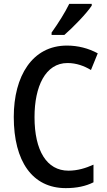

<svg xmlns="http://www.w3.org/2000/svg" viewBox="-20 -960 550 990"><path d="M453 -931V-940H337C315 -895 281 -841 246 -792V-780H312C356 -818 427 -891 453 -931ZM328 -635C374 -635 414 -620 449 -599L484 -685C436 -711 382 -725 325 -725C146 -725 51 -567 51 -357C51 -128 147 10 319 10C376 10 422 0 462 -20V-111C422 -93 380 -80 333 -80C221 -80 158 -183 158 -356C158 -514 214 -635 328 -635Z"/></svg>

Font: Noto Sans Lao Looped Condensed Medium
Style: Regular
Weight: 500
Width: 3
Designer: Mark Frömberg, Ben Mitchell
Foundry: The Fontpad Ltd
Version: Version 1.002